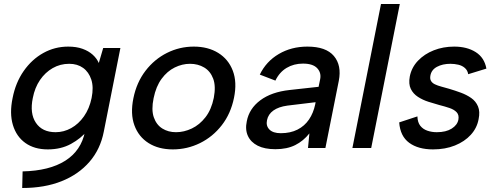

<svg xmlns="http://www.w3.org/2000/svg" viewBox="-20 -740 2477 960"><path d="M496 -500H582L499 -82Q482 6 427.5 69Q373 132 288 166Q203 200 91 200L93 117Q227 114 306.5 63.5Q386 13 405 -82L406 -87L416 -86Q385 -48 335 -20.5Q285 7 219 7Q152 7 107 -25Q62 -57 44.5 -115Q27 -173 43 -250Q58 -327 98.5 -385Q139 -443 196.5 -475Q254 -507 321 -507Q362 -507 392.5 -496Q423 -485 443.5 -466.5Q464 -448 474 -425ZM144 -250Q128 -173 159.5 -126Q191 -79 258 -79Q299 -79 336 -99.5Q373 -120 400 -158.5Q427 -197 438 -250Q449 -304 436.5 -342Q424 -380 395.5 -400.5Q367 -421 326 -421Q281 -421 243.5 -399.5Q206 -378 180 -340Q154 -302 144 -250Z M844 7Q773 7 723 -24.5Q673 -56 652 -113.5Q631 -171 647 -249Q663 -328 707.5 -386Q752 -444 815 -475.5Q878 -507 949 -507Q1020 -507 1071 -475.5Q1122 -444 1144 -386.5Q1166 -329 1150 -251Q1134 -172 1089 -114Q1044 -56 980 -24.5Q916 7 844 7ZM860 -79Q900 -79 939 -97.5Q978 -116 1007.5 -154Q1037 -192 1049 -251Q1060 -309 1046 -346.5Q1032 -384 1001 -402.5Q970 -421 930 -421Q891 -421 853.5 -402.5Q816 -384 788 -346Q760 -308 748 -249Q736 -191 749 -153.5Q762 -116 791.5 -97.5Q821 -79 860 -79Z M1520 0 1527 -73Q1497 -35 1456 -14.5Q1415 6 1357 6Q1303 6 1268.5 -11.5Q1234 -29 1219.5 -60.5Q1205 -92 1214 -134Q1226 -197 1281.5 -238.5Q1337 -280 1428 -290L1573 -306L1581 -345Q1587 -377 1565.5 -399.5Q1544 -422 1495 -422Q1449 -422 1413 -400.5Q1377 -379 1357 -337L1279 -367Q1311 -433 1374 -470Q1437 -507 1517 -507Q1610 -507 1649.5 -460Q1689 -413 1674 -336L1607 0ZM1558 -229 1417 -212Q1373 -206 1347 -187.5Q1321 -169 1315 -139Q1309 -111 1327 -92.5Q1345 -74 1384 -74Q1432 -74 1467.5 -92Q1503 -110 1525 -142.5Q1547 -175 1556 -218Z M1885 -720H1979L1836 0H1742Z M2067 -158Q2068 -128 2081.5 -111Q2095 -94 2117 -86.5Q2139 -79 2164 -79Q2210 -79 2238.5 -97Q2267 -115 2272 -142Q2276 -165 2263.5 -178.5Q2251 -192 2227.5 -200Q2204 -208 2176 -215Q2151 -222 2122.5 -231Q2094 -240 2070 -255.5Q2046 -271 2034 -295.5Q2022 -320 2029 -358Q2038 -403 2070 -436.5Q2102 -470 2149 -488.5Q2196 -507 2251 -507Q2315 -507 2358.5 -479.5Q2402 -452 2412 -397L2321 -369Q2318 -388 2304.5 -400Q2291 -412 2271.5 -416.5Q2252 -421 2232 -421Q2193 -421 2165 -406Q2137 -391 2132 -362Q2129 -346 2135 -335.5Q2141 -325 2154.5 -318.5Q2168 -312 2186.5 -307Q2205 -302 2226 -296Q2256 -287 2284.5 -276.5Q2313 -266 2336 -250Q2359 -234 2370 -208Q2381 -182 2373 -144Q2365 -100 2334 -66Q2303 -32 2254.5 -12.5Q2206 7 2145 7Q2071 7 2026 -26Q1981 -59 1976 -128Z"/></svg>

Font: Albert Sans Medium
Style: Italic
Weight: 500
Italic angle: -11.25°
Designer: Andreas Rasmussen
Foundry: a.Foundry
Version: Version 1.025